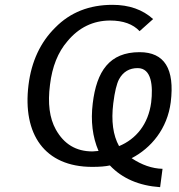

<svg xmlns="http://www.w3.org/2000/svg" viewBox="-20 -681 740 795"><path d="M687 -258C704 -396 661 -465 558 -465C433 -465 380 -386 364 -253C355 -180 363 -114 388 -56L363 -54C295 -54 245 -84 211 -145C185 -192 177 -253 187 -330C196 -405 220 -465 259 -510C306 -567 366 -596 436 -596C490 -596 531 -581 558 -552L614 -602C571 -641 515 -661 446 -661C350 -661 271 -630 209 -567C147 -506 110 -426 98 -329C73 -126 164 10 362 10C393 10 417 8 435 4C486 58 556 88 643 94L653 18C610 17 567 2 525 -26C606 -68 673 -148 687 -258ZM473 -76C448 -121 440 -180 449 -253C455 -301 463 -334 473 -353C490 -384 516 -399 550 -399C608 -399 614 -325 606 -257C594 -166 543 -105 473 -76Z"/></svg>

Font: Gamestation Text
Style: Italic
Weight: 400
Designer: Jonas Hecksher
Foundry: Jonas Hecksher, Playtypeª, e-types AS
Version: Version 1.003